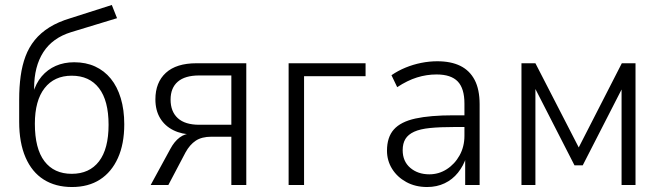

<svg xmlns="http://www.w3.org/2000/svg" viewBox="-20 -743 2657 771"><path d="M269 8Q203 8 155.5 -22Q108 -52 82.5 -111Q57 -170 57 -254V-343Q57 -394 63 -437.5Q69 -481 82.5 -517Q96 -553 119.5 -582Q143 -611 178 -633Q213 -655 263 -670L429 -723L450 -670L266 -614Q191 -591 154 -533.5Q117 -476 117 -389V-367H112Q124 -409 147.5 -436.5Q171 -464 204 -478.5Q237 -493 278 -493Q325 -493 362 -476Q399 -459 425 -427Q451 -395 465 -348.5Q479 -302 479 -244Q479 -165 453.5 -108.5Q428 -52 381.5 -22Q335 8 269 8ZM268 -45Q339 -45 377.5 -95Q416 -145 416 -242Q416 -339 377.5 -389Q339 -439 268 -439Q198 -439 159 -389Q120 -339 120 -246Q120 -146 158.5 -95.5Q197 -45 268 -45Z M585 0 664 -145Q680 -175 701.5 -191Q723 -207 749 -207H756L755 -203Q711 -203 676.5 -220Q642 -237 623 -268.5Q604 -300 604 -344Q604 -412 646 -450.5Q688 -489 769 -489H969V0H909V-194H829Q790 -194 766 -178Q742 -162 725 -131L656 0ZM780 -242H909V-440H780Q723 -440 694 -415Q665 -390 665 -343Q665 -295 694 -268.5Q723 -242 780 -242Z M1139 0V-489H1448V-437H1201V0Z M1695 8Q1648 8 1611.5 -12Q1575 -32 1554.5 -65Q1534 -98 1534 -138Q1534 -192 1561.5 -223Q1589 -254 1648 -267Q1707 -280 1802 -280H1857V-233H1806Q1747 -233 1707 -229Q1667 -225 1643 -214Q1619 -203 1608 -185Q1597 -167 1597 -140Q1597 -95 1627.5 -69Q1658 -43 1704 -43Q1742 -43 1774 -63.5Q1806 -84 1825.5 -119Q1845 -154 1845 -198V-327Q1845 -388 1818 -416Q1791 -444 1733 -444Q1693 -444 1654.5 -432Q1616 -420 1575 -393L1552 -441Q1578 -459 1608.5 -471.5Q1639 -484 1671.5 -490.5Q1704 -497 1736 -497Q1791 -497 1828.5 -478.5Q1866 -460 1886 -422Q1906 -384 1906 -324V0H1848V-111H1852Q1841 -77 1819 -49.5Q1797 -22 1765.5 -7Q1734 8 1695 8Z M2074 0V-489H2130L2304 -151L2477 -489H2532V0H2476V-411H2490L2320 -79H2287L2117 -411H2130V0Z"/></svg>

Font: Nunito Sans 10pt SemiCondensed Light
Style: Regular
Weight: 300
Width: 4
Designer: Vernon Adams
Foundry: Vernon Adams
Version: Version 3.101;gftools[0.9.27]